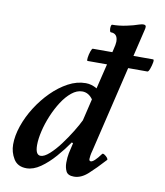

<svg xmlns="http://www.w3.org/2000/svg" viewBox="-83 -793 750 875"><g transform="rotate(10 292.0 -356.0)"><path d="M98 13Q57 13 38.5 -17.5Q20 -48 20 -84Q20 -124 35.5 -169.5Q51 -215 78.5 -258.5Q106 -302 141.5 -337.5Q177 -373 217 -394.5Q257 -416 298 -416Q325 -416 350 -401L395 -587Q402 -614 402 -626Q402 -664 370 -664Q366 -664 364.5 -673Q363 -682 364.5 -690.5Q366 -699 370 -699Q401 -699 434.5 -706Q468 -713 490 -721Q499 -724 503 -724.5Q507 -725 510 -725Q522 -725 522 -716Q522 -712 521.5 -709Q521 -706 520 -702L381 -119Q377 -105 375.5 -94.5Q374 -84 374 -79Q374 -69 382 -69Q396 -69 427 -111Q430 -115 438 -110Q446 -105 451.5 -98Q457 -91 454 -88Q414 -44 382.5 -15.5Q351 13 318 13Q290 13 281.5 -4Q273 -21 273 -44Q273 -68 277 -88Q281 -108 288 -136L282 -139Q258 -104 227 -68.5Q196 -33 163 -10Q130 13 98 13ZM152 -54Q169 -54 192.5 -75Q216 -96 239.5 -127.5Q263 -159 283 -191.5Q303 -224 314 -247L338 -348Q318 -376 289 -376Q264 -376 240 -356.5Q216 -337 196 -306Q176 -275 160.5 -238Q145 -201 136.5 -164.5Q128 -128 128 -100Q128 -54 152 -54ZM288 -517Q284 -517 286 -532Q288 -547 293 -561.5Q298 -576 302 -576H581Q586 -576 583.5 -561.5Q581 -547 575.5 -532Q570 -517 565 -517Z"/></g></svg>

Font: Junicode
Style: Bold Italic
Weight: 700
Italic angle: -11°
Designer: Peter S. Baker
Version: Version 2.100; ttfautohint (v1.8.4)